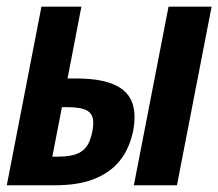

<svg xmlns="http://www.w3.org/2000/svg" viewBox="-23 -548 646 568"><path d="M202.1 -315.9Q289.1 -315.9 332 -288.6Q375 -261.2 375 -202.1Q375 -161.6 359.4 -121.6Q343.8 -81.5 314.9 -54.9Q286.1 -28.3 243.4 -14.2Q200.7 0 141.1 0H-2.9L99.6 -528.3H217.8L176.8 -315.9ZM131.8 -84.5H147.5Q188.5 -84.5 210.9 -95.7Q233.4 -106.9 243.2 -134Q252.9 -161.1 252.9 -185.1Q252.9 -210 235.1 -220.5Q217.3 -231 176.3 -231H160.2ZM373 0 475.6 -528.3H603L500.5 0Z"/></svg>

Font: Liberation Mono
Style: Bold Italic
Weight: 700
Italic angle: -12°
Monospace: yes
Designer: Steve Matteson
Foundry: Ascender Corporation
Version: Version 2.1.5